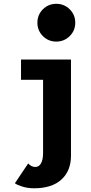

<svg xmlns="http://www.w3.org/2000/svg" viewBox="-20 -820 490 1032"><path d="M354.8 -626Q325 -596.5 282.5 -596.5Q240 -596.5 210.5 -626Q181 -655.5 181 -698Q181 -740.5 210.5 -770Q240 -799.5 282.5 -799.5Q325 -799.5 354.8 -770Q384.5 -740.5 384.5 -698Q384.5 -655.5 354.8 -626ZM361.5 -500V17Q361.5 98.5 310 145.2Q258.5 192 163.5 192Q129.5 192 101 183.2Q72.5 174.5 60 165L131.5 58.5Q148.5 77.5 169.5 77.5Q189.5 77.5 200.5 58Q211.5 38.5 211.5 2V-391H93V-500Z"/></svg>

Font: League Mono Condensed
Style: Bold
Weight: 700
Width: 1
Designer: Tyler Finck
Foundry: The League of Moveable Type / Tyler Finck
Version: Version 2.210